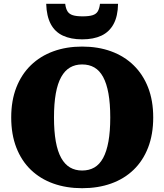

<svg xmlns="http://www.w3.org/2000/svg" viewBox="-20 -973 865 1010"><path d="M412 17Q329 17 260.5 -7.5Q192 -32 142.5 -79.5Q93 -127 66 -196.5Q39 -266 39 -355Q39 -444 66 -513Q93 -582 142.5 -630Q192 -678 260.5 -703Q329 -728 412 -728Q496 -728 564.5 -703Q633 -678 682.5 -630Q732 -582 759 -513Q786 -444 786 -355Q786 -266 759 -196.5Q732 -127 682.5 -79.5Q633 -32 564.5 -7.5Q496 17 412 17ZM412 -76Q449 -76 476.5 -92Q504 -108 522.5 -142Q541 -176 550.5 -229Q560 -282 560 -355Q560 -428 550.5 -481Q541 -534 522.5 -568Q504 -602 476.5 -618Q449 -634 412 -634Q376 -634 348.5 -618Q321 -602 302 -568Q283 -534 273.5 -481Q264 -428 264 -355Q264 -282 273.5 -229Q283 -176 302 -142Q321 -108 348.5 -92Q376 -76 412 -76ZM412 -766Q472 -766 513.5 -785.5Q555 -805 577.5 -846.5Q600 -888 601 -953H506Q503 -928 494.5 -913.5Q486 -899 467 -893Q448 -887 415 -887Q382 -887 363 -893Q344 -899 335 -913.5Q326 -928 323 -953H223Q225 -888 247 -846.5Q269 -805 311 -785.5Q353 -766 412 -766Z"/></svg>

Font: Roboto Serif 20pt ExtraBold
Style: Regular
Weight: 800
Version: Version 1.008